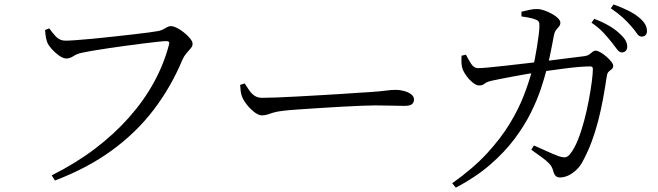

<svg xmlns="http://www.w3.org/2000/svg" viewBox="-20 -802 2990 872"><path d="M277.4 -617.3Q291.7 -617.3 324.5 -619.6Q357.3 -621.9 401.3 -626.1Q445.3 -630.3 492.2 -635.5Q539 -640.7 582 -645.5Q625 -650.2 656.5 -654.6Q688 -659 699.7 -661.2Q712.8 -664.1 722.2 -669.3Q731.6 -674.6 739.6 -679Q747.7 -683.4 755.8 -683.4Q767.3 -683.4 783.6 -675.2Q800 -667 816.3 -653.8Q832.5 -640.7 843.6 -626.9Q854.7 -613.2 854.7 -603Q854.7 -592.4 846 -582.2Q837.2 -571.9 826.7 -560Q816.3 -548.1 808.8 -531.3Q756.7 -406.5 677.6 -303Q598.5 -199.4 487.9 -118.9Q377.4 -38.4 229.5 17.9L214.8 -5.6Q322.7 -59.4 410.4 -125.8Q498 -192.2 565.4 -268Q632.7 -343.8 678.4 -426.9Q724 -509.9 747.1 -597.6Q750.5 -609.5 746.5 -612.4Q742.6 -615.3 734.6 -615.3Q724.1 -615.3 695.8 -612.2Q667.5 -609.1 628.8 -604.3Q590.1 -599.5 547.7 -593.7Q505.3 -587.8 465.6 -581.9Q425.8 -576 395.1 -570.7Q364.4 -565.4 350.4 -562Q329.6 -557.7 313.3 -547Q296.9 -536.3 281.9 -536.3Q267 -536.3 248.6 -549.3Q230.2 -562.3 215.1 -579.2Q200.1 -596.2 195.1 -608.7Q190.9 -619.8 188.5 -632.5Q186.1 -645.1 184.8 -665.7L203.9 -673.1Q216.2 -655 233.6 -636.2Q251 -617.3 277.4 -617.3Z M1091.2 -423.1Q1101.9 -406.1 1112.4 -391.1Q1122.8 -376.1 1136.6 -366.9Q1150.3 -357.7 1170.6 -357.7Q1193.3 -357.7 1234.2 -359.2Q1275.1 -360.7 1325.8 -363.5Q1376.6 -366.3 1429.4 -369.3Q1482.2 -372.3 1529.7 -375.3Q1577.3 -378.3 1611 -380.8Q1644.6 -383.3 1656.1 -383.5Q1706.1 -386.9 1732 -390.4Q1757.8 -394 1776.6 -394Q1796 -394 1815.5 -388.7Q1834.9 -383.4 1847.5 -373.7Q1860.2 -363.9 1860.2 -349.8Q1860.2 -336.4 1850.9 -328.8Q1841.7 -321.1 1816.2 -321.1Q1789.9 -321.1 1760.6 -322.2Q1731.2 -323.3 1685.3 -323.3Q1666.6 -323.3 1625.6 -321.8Q1584.5 -320.3 1532.4 -317.4Q1480.2 -314.5 1427.9 -311.1Q1375.5 -307.7 1332.1 -304.7Q1288.7 -301.7 1266.5 -298.9Q1238.3 -295.7 1222.2 -290.8Q1206 -285.8 1194.6 -281.9Q1183.3 -278 1168.6 -278Q1155.1 -278 1136.6 -291.7Q1118.2 -305.5 1102.6 -324.9Q1087 -344.2 1080 -361.1Q1074.5 -375.4 1073 -388.7Q1071.4 -402.1 1070.7 -416.5Z M2757.2 -611.1Q2741.8 -630.5 2720.7 -653.4Q2699.5 -676.2 2666.4 -699L2679.2 -716.5Q2718.4 -701.2 2746.8 -684.5Q2775.3 -667.9 2793.9 -649.6Q2812.9 -632.7 2820.8 -618.8Q2828.6 -604.9 2828.6 -590.1Q2828.6 -577.8 2821.8 -570.8Q2814.9 -563.9 2804.6 -563.9Q2792.4 -563.9 2782.3 -578.2Q2772.2 -592.5 2757.2 -611.1ZM2845.9 -683.8Q2829.2 -703.2 2808.7 -722Q2788.2 -740.7 2754.1 -764.4L2766.6 -781.8Q2805.3 -767.9 2834.2 -753.3Q2863.1 -738.8 2881.1 -723.5Q2900.9 -707.4 2909.6 -692.3Q2918.3 -677.2 2918.3 -661.5Q2918.3 -649.1 2911.9 -642.4Q2905.4 -635.8 2893.7 -635.8Q2881.7 -635.8 2872 -650.7Q2862.3 -665.6 2845.9 -683.8ZM2348.2 -748.8Q2364.1 -752.7 2384.9 -757.2Q2405.7 -761.7 2420.3 -760.9Q2434.8 -760.9 2452.7 -754.4Q2470.7 -748 2487.2 -738.9Q2503.7 -729.8 2514.3 -719.2Q2524.9 -708.5 2524.9 -699.2Q2524.9 -688.3 2519.1 -682Q2513.4 -675.6 2506.2 -666.7Q2498.9 -657.8 2495.1 -639Q2491.9 -621.6 2486.7 -594Q2481.5 -566.4 2475 -537Q2468.6 -507.6 2462.1 -484.3Q2453.1 -449 2436.6 -399.1Q2420.2 -349.3 2391.4 -290.9Q2362.6 -232.6 2317.4 -172Q2272.2 -111.4 2206.6 -54.5Q2141.1 2.4 2050.2 50.3L2033.7 30.3Q2128.3 -36.6 2191.4 -105Q2254.4 -173.4 2294.7 -239.8Q2335 -306.1 2358.8 -367.8Q2382.6 -429.5 2396.8 -483Q2402.4 -501.5 2408 -529Q2413.5 -556.5 2418.4 -586.8Q2423.3 -617.2 2426.5 -642.8Q2429.8 -668.5 2429.8 -681.7Q2430.5 -696.3 2427.2 -702.7Q2423.8 -709 2411.6 -713.6Q2398.6 -719.1 2380.4 -722.2Q2362.3 -725.3 2348.4 -727.5ZM2393 -122 2404.8 -141.4Q2426.1 -131.9 2448.8 -121.8Q2471.4 -111.6 2489.8 -103.6Q2508.3 -95.6 2518.1 -92.4Q2537.9 -86.1 2548.2 -87.8Q2558.5 -89.6 2569.1 -102.3Q2588.2 -125.9 2604.4 -166.1Q2620.5 -206.4 2633.1 -253.9Q2645.7 -301.5 2654.4 -348.2Q2663.1 -394.9 2667.9 -432.4Q2672.6 -470 2672.6 -489Q2672.6 -500.4 2660.9 -500.4Q2639.1 -500.4 2607.9 -497.8Q2576.7 -495.2 2543.1 -490.7Q2509.4 -486.2 2478.8 -482Q2448.2 -477.7 2425.7 -474.3Q2403.1 -470.7 2371.8 -465.7Q2340.6 -460.6 2308.9 -454.4Q2277.2 -448.2 2251.2 -443.2Q2225.2 -438.2 2212.9 -435.4Q2190.1 -430 2180.7 -421.9Q2171.3 -413.9 2156 -413.9Q2142.9 -413.9 2127 -427Q2111 -440 2098.5 -457.3Q2086.1 -474.6 2082 -485.9Q2076.4 -500.4 2075.8 -517Q2075.2 -533.6 2076.3 -549.1L2096 -553.7Q2106.5 -533.7 2119.1 -513.1Q2131.6 -492.6 2152.5 -492.6Q2167.3 -492.6 2201.7 -495.9Q2236.1 -499.2 2282.5 -504.3Q2328.9 -509.4 2379.9 -515.5Q2430.9 -521.7 2480.3 -527.6Q2529.7 -533.5 2570.3 -539Q2611 -544.5 2634.3 -546.9Q2648.3 -548.9 2656.3 -554.7Q2664.2 -560.4 2670.9 -566.1Q2677.5 -571.9 2685.6 -571.9Q2693.3 -571.9 2706.7 -564.5Q2720.1 -557.1 2733.2 -545.6Q2746.3 -534.2 2755.6 -522.8Q2764.9 -511.5 2764.9 -503.6Q2764.9 -493.4 2758.8 -488.4Q2752.6 -483.5 2745.3 -477.3Q2738.1 -471.2 2735.9 -456.5Q2728.1 -404.3 2718.8 -353.2Q2709.4 -302.2 2696.8 -253.4Q2684.2 -204.7 2667.3 -159Q2650.3 -113.3 2627.9 -71.7Q2616.1 -48 2597.9 -30.7Q2579.7 -13.5 2560.5 -4.7Q2541.3 4 2523.5 4Q2511.1 4 2503.7 -3Q2496.4 -10 2492.3 -26.3Q2487.5 -44.9 2475 -58.4Q2462.4 -71.9 2442 -86.6Q2421.5 -101.3 2393 -122Z"/></svg>

Font: Noto Serif SC
Style: Regular
Weight: 200
Designer: Ryoko NISHIZUKA 西塚涼子 (kana & ideographs); Frank Grießhammer (Latin, Greek & Cyrillic); Wenlong ZHANG 张文龙 (bopomofo); San
Foundry: Adobe
Version: Version 2.001;hotconv 1.1.0;makeotfexe 2.6.0